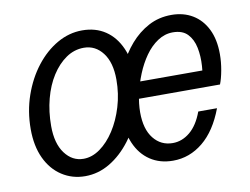

<svg xmlns="http://www.w3.org/2000/svg" viewBox="-63 -608 919 706"><g transform="rotate(-10 396.5 -255.0)"><path d="M202 10Q154 10 115.5 -15Q77 -40 55.5 -86Q34 -132 34 -195Q34 -261 54.5 -320Q75 -379 110 -424Q145 -469 189.5 -494.5Q234 -520 283 -520Q333 -520 369.5 -495.5Q406 -471 426 -425.5Q446 -380 446 -319Q446 -252 426.5 -192.5Q407 -133 372.5 -87.5Q338 -42 294.5 -16Q251 10 202 10ZM207 -54Q239 -54 269 -75.5Q299 -97 323 -134Q347 -171 361.5 -219Q376 -267 376 -320Q376 -384 348.5 -420Q321 -456 278 -456Q242 -456 211.5 -435Q181 -414 158 -378Q135 -342 122.5 -294.5Q110 -247 110 -193Q110 -128 137.5 -91Q165 -54 207 -54ZM530 10Q481 10 445 -14Q409 -38 390 -82Q371 -126 371 -186Q371 -229 381.5 -275.5Q392 -322 412 -365.5Q432 -409 462 -443.5Q492 -478 530.5 -498.5Q569 -519 616 -519Q661 -519 695 -498.5Q729 -478 748 -439.5Q767 -401 767 -346Q767 -317 761.5 -286.5Q756 -256 748 -236H424L438 -298H719L684 -246Q692 -278 694.5 -314.5Q697 -351 690.5 -383Q684 -415 665 -435Q646 -455 610 -455Q580 -455 553.5 -437.5Q527 -420 506.5 -391Q486 -362 471.5 -326.5Q457 -291 449 -254.5Q441 -218 441 -186Q441 -123 468.5 -88.5Q496 -54 540 -54Q575 -54 604.5 -78.5Q634 -103 652 -152H722Q692 -72 642 -31Q592 10 530 10Z"/></g></svg>

Font: Instrument Sans SemiCondensed
Style: Italic
Weight: 400
Width: 4
Italic angle: -13°
Designer: Rodrigo Fuenzalida
Foundry: fragTYPE
Version: Version 1.000;gftools[0.9.28]